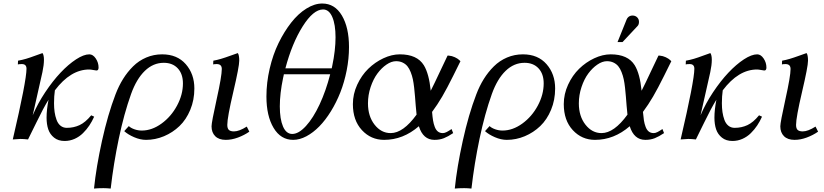

<svg xmlns="http://www.w3.org/2000/svg" viewBox="-20 -804 4753 1107"><path d="M225.1 -498Q233.4 -486.3 233.4 -459Q233.4 -429.7 224.6 -388.2Q216.3 -348.6 197.3 -266.8Q178.2 -185.1 168.5 -139.2Q197.3 -207 240.7 -272.2Q284.2 -337.4 329.1 -385Q374 -432.6 418.5 -461.7Q462.9 -490.7 495.1 -490.7Q516.1 -490.7 532.2 -466.8Q548.3 -442.9 548.3 -414.6Q548.3 -397.5 536.1 -397.5Q532.2 -397.5 517.6 -400.4Q502.9 -403.3 494.1 -403.3Q387.2 -403.3 296.4 -283.2Q291.5 -249 291.5 -209Q291.5 -181.2 294.9 -157.7Q298.3 -134.3 306.2 -112.8Q314 -91.3 329.1 -79.1Q344.2 -66.9 365.2 -66.9Q404.8 -66.9 438.5 -82.5Q472.2 -98.1 505.9 -139.2L522.9 -131.3Q510.7 -104 495.1 -80.6Q479.5 -57.1 458.5 -36.4Q437.5 -15.6 410.2 -3.4Q382.8 8.8 352.5 8.8Q315.9 8.8 292 -10.3Q268.1 -29.3 258.3 -58.3Q248.5 -87.4 248.5 -125.5Q248.5 -170.4 259.8 -229Q230 -181.2 189.5 -97.2Q148.9 -13.2 141.6 0Q115.7 -2.9 98.1 -2.9L53.7 0Q132.8 -338.9 132.8 -407.7Q132.8 -434.6 106 -434.6Q91.8 -434.6 83 -432.6L84 -454.1Q108.4 -458.5 130.6 -465.1Q152.8 -471.7 182.9 -482.9Q212.9 -494.1 225.1 -498Z M696.3 -47.9 722.7 -77.1Q733.4 -66.4 754.4 -58.8Q775.4 -51.3 797.4 -51.3Q856 -51.3 911.4 -91.6Q966.8 -131.8 1000.7 -195.1Q1034.7 -258.3 1034.7 -323.2Q1034.7 -377.9 1004.9 -409.9Q975.1 -441.9 924.3 -441.9Q863.3 -441.9 815.2 -395.5Q767.1 -349.1 735.8 -262.2Q694.8 -147.5 664.8 -4.2Q634.8 139.2 618.2 283.2Q594.7 280.8 576.7 280.8Q543.5 280.8 522 283.2Q534.7 159.7 568.1 7.8Q601.6 -144 646 -259.8Q664.6 -308.6 689.5 -348.6Q714.4 -388.7 747.3 -421.4Q780.3 -454.1 823.2 -472.4Q866.2 -490.7 915 -490.7Q1001.5 -490.7 1051 -434.1Q1100.6 -377.4 1100.6 -293.9Q1100.6 -227.5 1077.1 -170.9Q1053.7 -114.3 1014.6 -76.9Q975.6 -39.6 925.5 -18.6Q875.5 2.4 821.8 2.4Q789.1 2.4 753.4 -12.9Q717.8 -28.3 696.3 -47.9Z M1402.8 -74.2 1417.5 -44.9Q1388.2 -24.4 1352.1 -11Q1315.9 2.4 1281.7 2.4Q1242.2 2.4 1220.9 -18.8Q1199.7 -40 1199.7 -75.7Q1199.7 -98.6 1229.2 -231.9Q1258.8 -365.2 1258.8 -406.2Q1258.8 -434.6 1229.5 -434.6Q1216.8 -434.6 1209 -432.6L1210 -454.1Q1231.4 -458 1253.9 -464.6Q1276.4 -471.2 1308.6 -482.9Q1340.8 -494.6 1351.1 -498Q1359.4 -486.8 1359.4 -454.1Q1359.4 -420.4 1325 -273.7Q1290.5 -127 1290.5 -84Q1290.5 -63.5 1299.6 -54.9Q1308.6 -46.4 1329.1 -46.4Q1358.9 -46.4 1402.8 -74.2Z M1837.9 -783.7Q1910.2 -783.7 1951.2 -714.6Q1992.2 -645.5 1992.2 -532.7Q1992.2 -465.8 1978.8 -397.9Q1965.3 -330.1 1942.4 -271.7Q1919.4 -213.4 1887.9 -162.4Q1856.4 -111.3 1821 -75.2Q1785.6 -39.1 1746.6 -18.3Q1707.5 2.4 1670.4 2.4Q1598.6 2.4 1557.4 -66.7Q1516.1 -135.7 1516.1 -247.6Q1516.1 -327.6 1534.9 -408.4Q1553.7 -489.3 1585.9 -555.4Q1618.2 -621.6 1658.9 -673.6Q1699.7 -725.6 1746.6 -754.6Q1793.5 -783.7 1837.9 -783.7ZM1665 -31.7Q1702.1 -31.7 1744.1 -77.6Q1786.1 -123.5 1822.8 -202.1Q1859.4 -280.8 1883.8 -376H1616.7Q1616.2 -372.6 1614.7 -365.5Q1613.3 -358.4 1612.3 -355Q1593.3 -264.2 1593.3 -190.9Q1593.3 -117.2 1611.8 -74.5Q1630.4 -31.7 1665 -31.7ZM1842.8 -749.5Q1786.6 -749.5 1725.1 -651.9Q1663.6 -554.2 1625.5 -410.2H1892.6Q1894.5 -418.9 1895.5 -423.8Q1914.6 -514.6 1914.6 -588.9Q1914.6 -662.6 1895.8 -706.1Q1877 -749.5 1842.8 -749.5Z M2560.5 -483.4H2567.4Q2585.9 -481.9 2602.8 -473.9Q2619.6 -465.8 2627 -458.5L2634.8 -451.2Q2629.4 -440.4 2593.3 -367.4Q2557.1 -294.4 2529.8 -247.6Q2502.4 -200.7 2471.2 -158.7Q2473.6 -129.4 2476.8 -109.6Q2480 -89.8 2486.8 -72Q2493.7 -54.2 2505.1 -45.4Q2516.6 -36.6 2533.2 -36.6Q2538.1 -36.6 2543.5 -38.1Q2548.8 -39.6 2554.7 -42.5Q2560.5 -45.4 2564.5 -47.9Q2568.4 -50.3 2575 -54.4Q2581.5 -58.6 2583.5 -60.1L2592.8 -36.6Q2564 -17.1 2539.6 -7.3Q2515.1 2.4 2484.9 2.4Q2419.4 2.4 2395 -76.2Q2304.2 2.4 2194.8 2.4Q2118.7 2.4 2066.7 -53.7Q2014.6 -109.9 2014.6 -203.6Q2014.6 -261.7 2039.6 -315.7Q2064.5 -369.6 2103.3 -407.5Q2142.1 -445.3 2190.4 -468Q2238.8 -490.7 2285.2 -490.7Q2384.8 -490.7 2423.8 -427.7Q2453.6 -378.9 2463.4 -280.8Q2483.9 -320.8 2516.4 -390.6Q2548.8 -460.4 2560.5 -483.4ZM2232.4 -36.6Q2304.7 -36.6 2381.8 -143.1Q2379.4 -164.1 2377 -194.1Q2374.5 -224.1 2372.8 -247.3Q2371.1 -270.5 2367.9 -298.3Q2364.7 -326.2 2360.4 -346.9Q2356 -367.7 2347.9 -388.2Q2339.8 -408.7 2329.1 -421.9Q2318.4 -435.1 2301.8 -443.1Q2285.2 -451.2 2263.7 -451.2Q2236.8 -451.2 2208.3 -431.6Q2179.7 -412.1 2156 -380.1Q2132.3 -348.1 2116.9 -302.2Q2101.6 -256.3 2101.6 -208Q2101.6 -133.8 2139.6 -85.2Q2177.7 -36.6 2232.4 -36.6Z M2776.4 -47.9 2802.7 -77.1Q2813.5 -66.4 2834.5 -58.8Q2855.5 -51.3 2877.4 -51.3Q2936 -51.3 2991.5 -91.6Q3046.9 -131.8 3080.8 -195.1Q3114.7 -258.3 3114.7 -323.2Q3114.7 -377.9 3085 -409.9Q3055.2 -441.9 3004.4 -441.9Q2943.4 -441.9 2895.3 -395.5Q2847.2 -349.1 2815.9 -262.2Q2774.9 -147.5 2744.9 -4.2Q2714.8 139.2 2698.2 283.2Q2674.8 280.8 2656.7 280.8Q2623.5 280.8 2602.1 283.2Q2614.7 159.7 2648.2 7.8Q2681.6 -144 2726.1 -259.8Q2744.6 -308.6 2769.5 -348.6Q2794.4 -388.7 2827.4 -421.4Q2860.4 -454.1 2903.3 -472.4Q2946.3 -490.7 2995.1 -490.7Q3081.5 -490.7 3131.1 -434.1Q3180.7 -377.4 3180.7 -293.9Q3180.7 -227.5 3157.2 -170.9Q3133.8 -114.3 3094.7 -76.9Q3055.7 -39.6 3005.6 -18.6Q2955.6 2.4 2901.9 2.4Q2869.1 2.4 2833.5 -12.9Q2797.9 -28.3 2776.4 -47.9Z M3776.4 -483.4H3783.2Q3801.8 -481.9 3818.6 -473.9Q3835.4 -465.8 3842.8 -458.5L3850.6 -451.2Q3845.2 -440.4 3809.1 -367.4Q3772.9 -294.4 3745.6 -247.6Q3718.3 -200.7 3687 -158.7Q3689.5 -129.4 3692.6 -109.6Q3695.8 -89.8 3702.6 -72Q3709.5 -54.2 3720.9 -45.4Q3732.4 -36.6 3749 -36.6Q3753.9 -36.6 3759.3 -38.1Q3764.6 -39.6 3770.5 -42.5Q3776.4 -45.4 3780.3 -47.9Q3784.2 -50.3 3790.8 -54.4Q3797.4 -58.6 3799.3 -60.1L3808.6 -36.6Q3779.8 -17.1 3755.4 -7.3Q3731 2.4 3700.7 2.4Q3635.3 2.4 3610.8 -76.2Q3520 2.4 3410.6 2.4Q3334.5 2.4 3282.5 -53.7Q3230.5 -109.9 3230.5 -203.6Q3230.5 -261.7 3255.4 -315.7Q3280.3 -369.6 3319.1 -407.5Q3357.9 -445.3 3406.2 -468Q3454.6 -490.7 3501 -490.7Q3600.6 -490.7 3639.6 -427.7Q3669.4 -378.9 3679.2 -280.8Q3699.7 -320.8 3732.2 -390.6Q3764.6 -460.4 3776.4 -483.4ZM3448.2 -36.6Q3520.5 -36.6 3597.7 -143.1Q3595.2 -164.1 3592.8 -194.1Q3590.3 -224.1 3588.6 -247.3Q3586.9 -270.5 3583.7 -298.3Q3580.6 -326.2 3576.2 -346.9Q3571.8 -367.7 3563.7 -388.2Q3555.7 -408.7 3544.9 -421.9Q3534.2 -435.1 3517.6 -443.1Q3501 -451.2 3479.5 -451.2Q3452.6 -451.2 3424.1 -431.6Q3395.5 -412.1 3371.8 -380.1Q3348.1 -348.1 3332.8 -302.2Q3317.4 -256.3 3317.4 -208Q3317.4 -133.8 3355.5 -85.2Q3393.6 -36.6 3448.2 -36.6ZM3569.3 -561.5H3540.5L3592.8 -691.4Q3595.7 -698.7 3601.1 -704.1Q3611.3 -714.4 3627 -714.4Q3643.1 -714.4 3653.6 -704.1Q3664.1 -693.8 3664.1 -678.2Q3664.1 -662.1 3655.8 -653.8Z M4075.7 -498Q4084 -486.3 4084 -459Q4084 -429.7 4075.2 -388.2Q4066.9 -348.6 4047.9 -266.8Q4028.8 -185.1 4019 -139.2Q4047.9 -207 4091.3 -272.2Q4134.8 -337.4 4179.7 -385Q4224.6 -432.6 4269 -461.7Q4313.5 -490.7 4345.7 -490.7Q4366.7 -490.7 4382.8 -466.8Q4398.9 -442.9 4398.9 -414.6Q4398.9 -397.5 4386.7 -397.5Q4382.8 -397.5 4368.2 -400.4Q4353.5 -403.3 4344.7 -403.3Q4237.8 -403.3 4147 -283.2Q4142.1 -249 4142.1 -209Q4142.1 -181.2 4145.5 -157.7Q4148.9 -134.3 4156.7 -112.8Q4164.6 -91.3 4179.7 -79.1Q4194.8 -66.9 4215.8 -66.9Q4255.4 -66.9 4289.1 -82.5Q4322.8 -98.1 4356.4 -139.2L4373.5 -131.3Q4361.3 -104 4345.7 -80.6Q4330.1 -57.1 4309.1 -36.4Q4288.1 -15.6 4260.7 -3.4Q4233.4 8.8 4203.1 8.8Q4166.5 8.8 4142.6 -10.3Q4118.7 -29.3 4108.9 -58.3Q4099.1 -87.4 4099.1 -125.5Q4099.1 -170.4 4110.4 -229Q4080.6 -181.2 4040 -97.2Q3999.5 -13.2 3992.2 0Q3966.3 -2.9 3948.7 -2.9L3904.3 0Q3983.4 -338.9 3983.4 -407.7Q3983.4 -434.6 3956.5 -434.6Q3942.4 -434.6 3933.6 -432.6L3934.6 -454.1Q3959 -458.5 3981.2 -465.1Q4003.4 -471.7 4033.4 -482.9Q4063.5 -494.1 4075.7 -498Z M4682.1 -74.2 4696.8 -44.9Q4667.5 -24.4 4631.3 -11Q4595.2 2.4 4561 2.4Q4521.5 2.4 4500.2 -18.8Q4479 -40 4479 -75.7Q4479 -98.6 4508.5 -231.9Q4538.1 -365.2 4538.1 -406.2Q4538.1 -434.6 4508.8 -434.6Q4496.1 -434.6 4488.3 -432.6L4489.3 -454.1Q4510.7 -458 4533.2 -464.6Q4555.7 -471.2 4587.9 -482.9Q4620.1 -494.6 4630.4 -498Q4638.7 -486.8 4638.7 -454.1Q4638.7 -420.4 4604.2 -273.7Q4569.8 -127 4569.8 -84Q4569.8 -63.5 4578.9 -54.9Q4587.9 -46.4 4608.4 -46.4Q4638.2 -46.4 4682.1 -74.2Z"/></svg>

Font: Flanker
Style: Italic
Weight: 400
Italic angle: -12°
Designer: Flanker
Version: Version 2.027